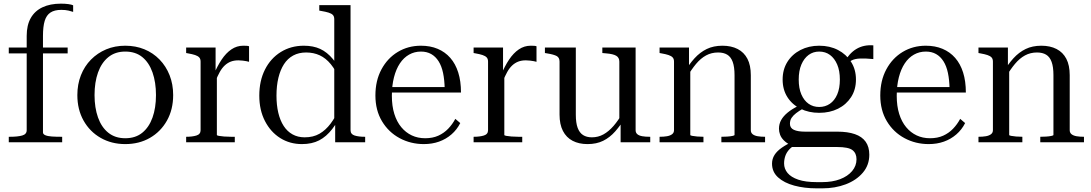

<svg xmlns="http://www.w3.org/2000/svg" viewBox="-20 -778 5966 1050"><path d="M28 -518H350V-486H28ZM380 -749V-713Q371 -716 355 -720Q339 -724 315 -724Q278 -724 256 -709.5Q234 -695 224.5 -664Q215 -633 215 -582V-54Q215 -44 228 -38.5Q241 -33 263.5 -31.5Q286 -30 314 -30H320V0H28V-30H34Q77 -30 101.5 -37Q126 -44 126 -66V-582Q126 -640 148 -679Q170 -718 212 -738Q254 -758 313 -758Q336 -758 354 -755.5Q372 -753 380 -749Z M927 -258Q927 -179 893 -118.5Q859 -58 800 -24Q741 10 665 10Q590 10 530.5 -24Q471 -58 437 -118.5Q403 -179 403 -258Q403 -317 422.5 -366.5Q442 -416 477.5 -452Q513 -488 560.5 -508Q608 -528 665 -528Q722 -528 769.5 -508.5Q817 -489 852.5 -452.5Q888 -416 907.5 -366.5Q927 -317 927 -258ZM497 -258Q497 -189 516 -135.5Q535 -82 572.5 -52Q610 -22 665 -22Q721 -22 758 -52Q795 -82 814 -135Q833 -188 833 -258Q833 -328 814 -382Q795 -436 758 -466Q721 -496 665 -496Q610 -496 572.5 -465.5Q535 -435 516 -381.5Q497 -328 497 -258Z M1342 -525V-440Q1336 -442 1327 -443.5Q1318 -445 1307 -446.5Q1296 -448 1284 -448Q1260 -448 1242 -441Q1224 -434 1209 -420Q1194 -406 1182 -384.5Q1170 -363 1158 -333L1147 -366Q1168 -416 1192 -452Q1216 -488 1245.5 -508Q1275 -528 1310 -528Q1321 -528 1329 -527.5Q1337 -527 1342 -525ZM998 0V-30H999Q1032 -30 1054.5 -37Q1077 -44 1077 -66V-441Q1077 -456 1069.5 -464Q1062 -472 1047 -477Q1032 -482 1009 -486L998 -488V-518H1159V-380L1166 -389V-40Q1166 -37 1176.5 -35Q1187 -33 1205 -31.5Q1223 -30 1243 -30H1264V0Z M1897 -66Q1897 -44 1919 -37Q1941 -30 1974 -30H1977V0H1813V-120L1808 -112V-673Q1808 -688 1800.5 -696Q1793 -704 1777 -709Q1761 -714 1737 -718L1726 -720V-750H1897ZM1642 -528Q1693 -528 1731 -510.5Q1769 -493 1801 -454.5Q1833 -416 1863 -354L1839 -342Q1816 -394 1789 -427Q1762 -460 1728.5 -475.5Q1695 -491 1654 -491Q1614 -491 1583.5 -474.5Q1553 -458 1533 -427Q1513 -396 1502.5 -352.5Q1492 -309 1492 -255Q1492 -203 1502 -161Q1512 -119 1531.5 -89Q1551 -59 1580 -43Q1609 -27 1646 -27Q1693 -27 1727 -46.5Q1761 -66 1788 -102Q1815 -138 1838 -189L1859 -177Q1829 -114 1797 -72.5Q1765 -31 1725.5 -10.5Q1686 10 1631 10Q1565 10 1512.5 -23Q1460 -56 1429 -116Q1398 -176 1398 -255Q1398 -336 1429 -397.5Q1460 -459 1515.5 -493.5Q1571 -528 1642 -528Z M2123 -254Q2123 -198 2136.5 -155Q2150 -112 2174.5 -82.5Q2199 -53 2232 -37.5Q2265 -22 2305 -22Q2346 -22 2377 -36Q2408 -50 2431 -74Q2454 -98 2470 -128L2497 -105Q2479 -69 2449 -43Q2419 -17 2381 -3.5Q2343 10 2298 10Q2226 10 2165.5 -22.5Q2105 -55 2069 -115Q2033 -175 2033 -256Q2033 -337 2066 -398.5Q2099 -460 2155.5 -494Q2212 -528 2282 -528Q2333 -528 2373.5 -511Q2414 -494 2442.5 -461.5Q2471 -429 2486 -381.5Q2501 -334 2501 -272H2096L2095 -302H2440L2412 -291Q2411 -341 2403 -379Q2395 -417 2378.5 -443Q2362 -469 2338 -482.5Q2314 -496 2282 -496Q2247 -496 2217.5 -479.5Q2188 -463 2167 -431.5Q2146 -400 2134.5 -355Q2123 -310 2123 -254Z M2914 -525V-440Q2908 -442 2899 -443.5Q2890 -445 2879 -446.5Q2868 -448 2856 -448Q2832 -448 2814 -441Q2796 -434 2781 -420Q2766 -406 2754 -384.5Q2742 -363 2730 -333L2719 -366Q2740 -416 2764 -452Q2788 -488 2817.5 -508Q2847 -528 2882 -528Q2893 -528 2901 -527.5Q2909 -527 2914 -525ZM2570 0V-30H2571Q2604 -30 2626.5 -37Q2649 -44 2649 -66V-441Q2649 -456 2641.5 -464Q2634 -472 2619 -477Q2604 -482 2581 -486L2570 -488V-518H2731V-380L2738 -389V-40Q2738 -37 2748.5 -35Q2759 -33 2777 -31.5Q2795 -30 2815 -30H2836V0Z M3129 -518V-151Q3129 -106 3139 -79Q3149 -52 3168.5 -39.5Q3188 -27 3217 -27Q3251 -27 3280 -43Q3309 -59 3335.5 -89.5Q3362 -120 3386 -163L3402 -139Q3374 -93 3344.5 -59.5Q3315 -26 3278.5 -8Q3242 10 3193 10Q3146 10 3111.5 -8Q3077 -26 3058.5 -62Q3040 -98 3040 -151V-441Q3040 -463 3024.5 -471.5Q3009 -480 2972 -486L2960 -488V-518ZM3456 -518V-66Q3456 -52 3465.5 -44Q3475 -36 3492.5 -33Q3510 -30 3533 -30H3536V0H3374V-101L3367 -113V-441Q3367 -463 3350 -473Q3333 -483 3296 -486L3274 -488V-518Z M3587 0V-30H3588Q3610 -30 3627.5 -33Q3645 -36 3655.5 -44Q3666 -52 3666 -66V-441Q3666 -456 3658.5 -464Q3651 -472 3636 -477Q3621 -482 3598 -486L3587 -488V-518H3748V-413L3755 -404V-40Q3755 -37 3765.5 -35Q3776 -33 3792.5 -31.5Q3809 -30 3827 -30V0ZM4164 0H3925V-30Q3939 -30 3956 -31Q3973 -32 3985 -34.5Q3997 -37 3997 -40V-367Q3997 -412 3987 -439.5Q3977 -467 3957 -479Q3937 -491 3907 -491Q3871 -491 3841.5 -475Q3812 -459 3786.5 -428.5Q3761 -398 3736 -355L3720 -379Q3748 -426 3778 -459Q3808 -492 3845 -510Q3882 -528 3931 -528Q3979 -528 4014 -510Q4049 -492 4067.5 -456.5Q4086 -421 4086 -367V-66Q4086 -52 4096 -44Q4106 -36 4123.5 -33Q4141 -30 4163 -30H4164Z M4756 -455Q4713 -459 4684.5 -458Q4656 -457 4638 -448Q4620 -439 4607 -419L4594 -434Q4609 -460 4626 -479Q4643 -498 4663 -510Q4683 -522 4706 -527Q4729 -532 4756 -530ZM4460 -161Q4403 -161 4357.5 -183.5Q4312 -206 4286 -247Q4260 -288 4260 -343Q4260 -398 4286 -439.5Q4312 -481 4357.5 -504.5Q4403 -528 4460 -528Q4518 -528 4563 -504.5Q4608 -481 4634.5 -439.5Q4661 -398 4661 -343Q4661 -288 4634.5 -247Q4608 -206 4563 -183.5Q4518 -161 4460 -161ZM4460 -193Q4493 -193 4518.5 -210.5Q4544 -228 4558.5 -261.5Q4573 -295 4573 -343Q4573 -391 4558.5 -425Q4544 -459 4519 -477.5Q4494 -496 4460 -496Q4427 -496 4402 -477.5Q4377 -459 4362.5 -425Q4348 -391 4348 -343Q4348 -295 4362.5 -261.5Q4377 -228 4402 -210.5Q4427 -193 4460 -193ZM4446 252Q4379 252 4323.5 237Q4268 222 4235 192Q4202 162 4202 117Q4202 91 4215.5 69.5Q4229 48 4256.5 29Q4284 10 4324 -8L4339 10Q4312 22 4296.5 39Q4281 56 4274.5 75.5Q4268 95 4268 116Q4268 145 4287 168Q4306 191 4345.5 204.5Q4385 218 4447 218H4476Q4532 218 4574 202Q4616 186 4640 157.5Q4664 129 4664 93Q4664 60 4642 43Q4620 26 4558 26H4299L4305 17Q4281 4 4266.5 -10.5Q4252 -25 4246 -41.5Q4240 -58 4240 -74Q4240 -100 4252 -121.5Q4264 -143 4287 -162Q4310 -181 4344 -198L4370 -183Q4349 -171 4333.5 -159Q4318 -147 4309 -133.5Q4300 -120 4300 -101Q4300 -78 4321.5 -68Q4343 -58 4383 -58H4559Q4616 -58 4655 -44.5Q4694 -31 4714 -3Q4734 25 4734 68Q4734 125 4698.5 166.5Q4663 208 4605 230Q4547 252 4477 252Z M4884 -254Q4884 -198 4897.5 -155Q4911 -112 4935.5 -82.5Q4960 -53 4993 -37.5Q5026 -22 5066 -22Q5107 -22 5138 -36Q5169 -50 5192 -74Q5215 -98 5231 -128L5258 -105Q5240 -69 5210 -43Q5180 -17 5142 -3.5Q5104 10 5059 10Q4987 10 4926.5 -22.5Q4866 -55 4830 -115Q4794 -175 4794 -256Q4794 -337 4827 -398.5Q4860 -460 4916.5 -494Q4973 -528 5043 -528Q5094 -528 5134.5 -511Q5175 -494 5203.5 -461.5Q5232 -429 5247 -381.5Q5262 -334 5262 -272H4857L4856 -302H5201L5173 -291Q5172 -341 5164 -379Q5156 -417 5139.5 -443Q5123 -469 5099 -482.5Q5075 -496 5043 -496Q5008 -496 4978.5 -479.5Q4949 -463 4928 -431.5Q4907 -400 4895.5 -355Q4884 -310 4884 -254Z M5331 0V-30H5332Q5354 -30 5371.5 -33Q5389 -36 5399.5 -44Q5410 -52 5410 -66V-441Q5410 -456 5402.5 -464Q5395 -472 5380 -477Q5365 -482 5342 -486L5331 -488V-518H5492V-413L5499 -404V-40Q5499 -37 5509.5 -35Q5520 -33 5536.5 -31.5Q5553 -30 5571 -30V0ZM5908 0H5669V-30Q5683 -30 5700 -31Q5717 -32 5729 -34.5Q5741 -37 5741 -40V-367Q5741 -412 5731 -439.5Q5721 -467 5701 -479Q5681 -491 5651 -491Q5615 -491 5585.5 -475Q5556 -459 5530.5 -428.5Q5505 -398 5480 -355L5464 -379Q5492 -426 5522 -459Q5552 -492 5589 -510Q5626 -528 5675 -528Q5723 -528 5758 -510Q5793 -492 5811.5 -456.5Q5830 -421 5830 -367V-66Q5830 -52 5840 -44Q5850 -36 5867.5 -33Q5885 -30 5907 -30H5908Z"/></svg>

Font: Roboto Serif 144pt
Style: Regular
Weight: 400
Version: Version 1.008